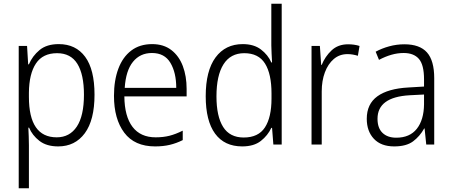

<svg xmlns="http://www.w3.org/2000/svg" viewBox="-20 -780 2439 1036"><path d="M297 -542Q389 -542 439.5 -473.5Q490 -405 490 -269Q490 -132 437.5 -61Q385 10 294 10Q231 10 192.5 -20Q154 -50 137 -91H133Q134 -69 135 -44Q136 -19 136 4V236H81V-532H126L132 -433H136Q155 -478 193.5 -510Q232 -542 297 -542ZM288 -493Q211 -493 174 -437.5Q137 -382 136 -280V-257Q136 -39 286 -39Q356 -39 394.5 -97Q433 -155 433 -269Q433 -378 397.5 -435.5Q362 -493 288 -493Z M801 -542Q863 -542 904.5 -510Q946 -478 966.5 -423.5Q987 -369 987 -300V-260H651Q652 -152 695 -95.5Q738 -39 820 -39Q861 -39 894.5 -47.5Q928 -56 966 -75V-24Q932 -7 896.5 1.5Q861 10 817 10Q706 10 650.5 -64Q595 -138 595 -263Q595 -346 618.5 -409Q642 -472 688 -507Q734 -542 801 -542ZM800 -494Q736 -494 697.5 -446.5Q659 -399 653 -306H931Q931 -388 899.5 -441Q868 -494 800 -494Z M1287 10Q1191 10 1140.5 -59Q1090 -128 1090 -261Q1090 -398 1143 -470Q1196 -542 1290 -542Q1350 -542 1388 -513Q1426 -484 1444 -443H1448Q1447 -466 1445.5 -490.5Q1444 -515 1444 -535V-760H1500V0H1455L1448 -90H1444Q1425 -49 1387.5 -19.5Q1350 10 1287 10ZM1295 -38Q1374 -38 1409.5 -92.5Q1445 -147 1445 -248V-276Q1445 -381 1410 -437Q1375 -493 1298 -493Q1224 -493 1186 -433Q1148 -373 1148 -260Q1148 -152 1184 -95Q1220 -38 1295 -38Z M1858 -541Q1892 -541 1920 -532L1911 -479Q1898 -483 1884 -485.5Q1870 -488 1855 -488Q1812 -488 1781 -461.5Q1750 -435 1733 -389.5Q1716 -344 1716 -287V0H1661V-532H1706L1713 -430H1716Q1734 -475 1769 -508Q1804 -541 1858 -541Z M2162 -541Q2245 -541 2284 -497Q2323 -453 2323 -358V0H2280L2271 -87H2269Q2245 -44 2208.5 -17Q2172 10 2107 10Q2036 10 1997.5 -31Q1959 -72 1959 -139Q1959 -219 2016.5 -260.5Q2074 -302 2184 -308L2268 -313V-352Q2268 -430 2240.5 -462Q2213 -494 2158 -494Q2125 -494 2092 -484.5Q2059 -475 2025 -457L2007 -501Q2040 -519 2080 -530Q2120 -541 2162 -541ZM2190 -266Q2017 -256 2017 -139Q2017 -89 2044 -63Q2071 -37 2118 -37Q2191 -37 2229 -85Q2267 -133 2268 -217V-270Z"/></svg>

Font: Noto Sans Myanmar UI SemiCondensed Light
Style: Regular
Weight: 300
Width: 4
Designer: Monotype Design Team
Foundry: Monotype Imaging Inc.
Version: Version 2.103; ttfautohint (v1.8.4.7-5d5b)